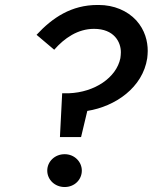

<svg xmlns="http://www.w3.org/2000/svg" viewBox="-20 -734 614 772"><path d="M464 -500C448 -422 361 -363 257 -359H230L221 -183H306L331 -288C444 -306 554 -382 572 -500C573 -510 574 -520 574 -529C574 -568 563 -613 528 -652C492 -691 438 -714 377 -714C375 -714 374 -714 372 -714C267 -714 191 -663 127 -594L198 -534C239 -581 293 -618 358 -618C439 -618 466 -565 466 -524C466 -516 465 -508 464 -500ZM170 -48C170 -12 200 18 240 18C280 18 309 -12 309 -48C309 -83 280 -114 240 -114C200 -114 170 -84 170 -48Z"/></svg>

Font: Jost Medium
Style: Italic
Weight: 500
Italic angle: -5°
Version: Version 3.710